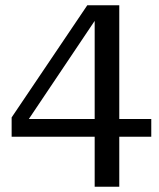

<svg xmlns="http://www.w3.org/2000/svg" viewBox="-20 -629 600 726"><path d="M24 -112V-185L310 -609H431V-179H552V-112H431V77H338V-112ZM338 -179V-550L89 -179Z"/></svg>

Font: Roboto Serif 20pt
Style: Regular
Weight: 400
Designer: Greg Gazdowicz
Foundry: Commercial Type
Version: Version 1.008